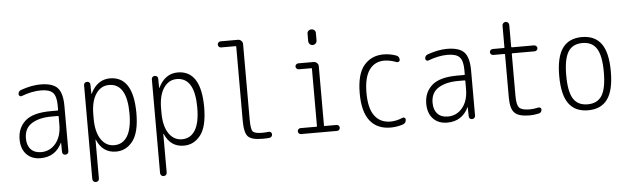

<svg xmlns="http://www.w3.org/2000/svg" viewBox="-56 -976 4612 1411"><g transform="rotate(-5 2250.0 -270.5)"><path d="M315.4 -288.1Q225.6 -288.1 170.4 -253.4Q115.2 -218.8 115.2 -144.5Q115.2 -92.8 142.6 -63.5Q169.9 -34.2 217.8 -34.2Q284.2 -34.2 326.7 -85.9Q369.1 -137.7 369.1 -224.6V-283.2Q369.1 -288.1 364.3 -288.1ZM210 9.8Q145.5 9.8 106.9 -30.8Q68.4 -71.3 68.4 -141.6Q68.4 -225.6 126 -276.9Q183.6 -328.1 315.4 -328.1H364.3Q369.1 -328.1 369.1 -332V-365.2Q369.1 -432.6 343.8 -459.5Q318.4 -486.3 254.9 -486.3Q188.5 -486.3 111.3 -457Q104.5 -454.1 97.2 -459Q89.8 -463.9 89.8 -471.7Q89.8 -495.1 112.3 -502.9Q191.4 -530.3 254.9 -530.3Q344.7 -530.3 381.3 -491.7Q418 -453.1 418 -355.5V-23.4Q418 -13.7 411.1 -6.8Q404.3 0 394 0Q383.8 0 377.4 -6.3Q371.1 -12.7 371.1 -23.4L370.1 -89.8Q370.1 -90.8 369.1 -90.8Q368.2 -90.8 368.2 -89.8Q320.3 9.8 210 9.8Z M624 -275.4V-245.1Q624 -147.5 660.6 -92.8Q697.3 -38.1 757.8 -38.1Q821.3 -38.1 855.5 -93.8Q889.6 -149.4 889.6 -259.8Q889.6 -481.4 757.8 -482.4Q697.3 -482.4 660.6 -427.7Q624 -373 624 -275.4ZM575.2 195.3V-497.1Q575.2 -506.8 582 -513.2Q588.9 -519.5 599.1 -519.5Q609.4 -519.5 615.7 -513.2Q622.1 -506.8 622.1 -497.1L623 -429.7Q623 -428.7 624 -428.7Q626 -428.7 626 -430.7Q674.8 -529.3 767.6 -530.3Q939.5 -530.3 940.4 -259.8Q940.4 -117.2 891.6 -53.7Q842.8 9.8 767.6 9.8Q668.9 9.8 627 -88.9Q627 -90.8 626 -90.8Q624 -90.8 624 -89.8V195.3Q624 206.1 617.2 212.9Q610.4 219.7 600.1 219.7Q589.8 219.7 582.5 212.9Q575.2 206.1 575.2 195.3Z M1124 -275.4V-245.1Q1124 -147.5 1160.6 -92.8Q1197.3 -38.1 1257.8 -38.1Q1321.3 -38.1 1355.5 -93.8Q1389.6 -149.4 1389.6 -259.8Q1389.6 -481.4 1257.8 -482.4Q1197.3 -482.4 1160.6 -427.7Q1124 -373 1124 -275.4ZM1075.2 195.3V-497.1Q1075.2 -506.8 1082 -513.2Q1088.9 -519.5 1099.1 -519.5Q1109.4 -519.5 1115.7 -513.2Q1122.1 -506.8 1122.1 -497.1L1123 -429.7Q1123 -428.7 1124 -428.7Q1126 -428.7 1126 -430.7Q1174.8 -529.3 1267.6 -530.3Q1439.5 -530.3 1440.4 -259.8Q1440.4 -117.2 1391.6 -53.7Q1342.8 9.8 1267.6 9.8Q1168.9 9.8 1127 -88.9Q1127 -90.8 1126 -90.8Q1124 -90.8 1124 -89.8V195.3Q1124 206.1 1117.2 212.9Q1110.4 219.7 1100.1 219.7Q1089.8 219.7 1082.5 212.9Q1075.2 206.1 1075.2 195.3Z M1601.6 -685.5Q1592.8 -685.5 1586.4 -692.4Q1580.1 -699.2 1580.1 -708Q1580.1 -716.8 1586.4 -723.6Q1592.8 -730.5 1601.6 -730.5H1730.5Q1745.1 -730.5 1755.4 -720.2Q1765.6 -710 1765.6 -695.3V-139.6Q1765.6 -67.4 1779.8 -50.8Q1793.9 -34.2 1849.6 -34.2Q1873 -34.2 1897.5 -37.1Q1906.2 -38.1 1913.1 -32.2Q1919.9 -26.4 1919.9 -16.6Q1919.9 -6.8 1913.6 0Q1907.2 6.8 1897.5 7.8Q1880.9 9.8 1845.7 9.8Q1766.6 9.8 1740.2 -18.6Q1713.9 -46.9 1713.9 -134.8V-680.7Q1713.9 -685.5 1710 -685.5Z M2131.8 0Q2123 0 2116.7 -6.3Q2110.4 -12.7 2110.4 -22Q2110.4 -31.2 2116.7 -37.6Q2123 -43.9 2131.8 -43.9H2250Q2253.9 -43.9 2253.9 -48.8V-470.7Q2253.9 -475.6 2250 -475.6H2157.2Q2148.4 -475.6 2141.6 -482.4Q2134.8 -489.3 2134.8 -498Q2134.8 -506.8 2141.6 -513.2Q2148.4 -519.5 2157.2 -519.5H2269.5Q2284.2 -519.5 2294.9 -509.8Q2305.7 -500 2305.7 -485.4V-48.8Q2305.7 -43.9 2309.6 -43.9H2398.4Q2407.2 -43.9 2413.6 -37.6Q2419.9 -31.2 2419.9 -22Q2419.9 -12.7 2413.6 -6.3Q2407.2 0 2398.4 0ZM2244.1 -730.5Q2244.1 -743.2 2252.9 -751.5Q2261.7 -759.8 2274.9 -759.8Q2288.1 -759.8 2296.9 -751.5Q2305.7 -743.2 2305.7 -730.5V-675.8Q2305.7 -663.1 2296.9 -653.8Q2288.1 -644.5 2274.9 -644.5Q2261.7 -644.5 2252.9 -653.8Q2244.1 -663.1 2244.1 -675.8Z M2793 9.8Q2693.4 9.8 2640.6 -57.6Q2587.9 -125 2587.9 -259.8Q2587.9 -402.3 2642.6 -466.3Q2697.3 -530.3 2786.1 -530.3Q2833 -530.3 2877.9 -514.6Q2902.3 -505.9 2902.3 -480.5Q2902.3 -471.7 2894.5 -467.3Q2886.7 -462.9 2877.9 -465.8Q2833 -483.4 2789.1 -484.4Q2716.8 -484.4 2677.2 -428.2Q2637.7 -372.1 2637.7 -259.8Q2637.7 -144.5 2679.2 -89.4Q2720.7 -34.2 2795.9 -34.2Q2838.9 -34.2 2884.8 -53.7Q2892.6 -57.6 2900.4 -53.2Q2908.2 -48.8 2908.2 -40Q2908.2 -13.7 2883.8 -4.9Q2838.9 9.8 2793 9.8Z M3315.4 -288.1Q3225.6 -288.1 3170.4 -253.4Q3115.2 -218.8 3115.2 -144.5Q3115.2 -92.8 3142.6 -63.5Q3169.9 -34.2 3217.8 -34.2Q3284.2 -34.2 3326.7 -85.9Q3369.1 -137.7 3369.1 -224.6V-283.2Q3369.1 -288.1 3364.3 -288.1ZM3210 9.8Q3145.5 9.8 3106.9 -30.8Q3068.4 -71.3 3068.4 -141.6Q3068.4 -225.6 3126 -276.9Q3183.6 -328.1 3315.4 -328.1H3364.3Q3369.1 -328.1 3369.1 -332V-365.2Q3369.1 -432.6 3343.8 -459.5Q3318.4 -486.3 3254.9 -486.3Q3188.5 -486.3 3111.3 -457Q3104.5 -454.1 3097.2 -459Q3089.8 -463.9 3089.8 -471.7Q3089.8 -495.1 3112.3 -502.9Q3191.4 -530.3 3254.9 -530.3Q3344.7 -530.3 3381.3 -491.7Q3418 -453.1 3418 -355.5V-23.4Q3418 -13.7 3411.1 -6.8Q3404.3 0 3394 0Q3383.8 0 3377.4 -6.3Q3371.1 -12.7 3371.1 -23.4L3370.1 -89.8Q3370.1 -90.8 3369.1 -90.8Q3368.2 -90.8 3368.2 -89.8Q3320.3 9.8 3210 9.8Z M3589.8 -456.1Q3581.1 -456.1 3574.2 -462.4Q3567.4 -468.8 3567.4 -478Q3567.4 -487.3 3574.2 -493.7Q3581.1 -500 3589.8 -500H3672.9Q3676.8 -500 3676.8 -504.9V-665Q3676.8 -675.8 3684.6 -683.1Q3692.4 -690.4 3702.1 -690.4Q3711.9 -690.4 3719.2 -683.1Q3726.6 -675.8 3726.6 -665V-504.9Q3726.6 -500 3732.4 -500H3894.5Q3903.3 -500 3910.6 -493.7Q3918 -487.3 3918 -478Q3918 -468.8 3911.1 -462.4Q3904.3 -456.1 3894.5 -456.1H3732.4Q3727.5 -456.1 3726.6 -451.2V-139.6Q3726.6 -75.2 3745.6 -54.7Q3764.6 -34.2 3822.3 -34.2Q3852.5 -34.2 3885.7 -42Q3893.6 -43.9 3900.9 -39.6Q3908.2 -35.2 3908.2 -27.3Q3908.2 -2.9 3885.7 2Q3850.6 9.8 3818.4 9.8Q3738.3 9.8 3707.5 -21Q3676.8 -51.8 3676.8 -134.8V-451.2Q3676.8 -456.1 3672.9 -456.1Z M4355.5 -433.1Q4322.3 -486.3 4250 -486.3Q4177.7 -486.3 4144.5 -433.1Q4111.3 -379.9 4111.3 -259.8Q4111.3 -139.6 4144.5 -86.9Q4177.7 -34.2 4250 -34.2Q4322.3 -34.2 4355.5 -86.9Q4388.7 -139.6 4388.7 -259.8Q4388.7 -379.9 4355.5 -433.1ZM4393.1 -55.7Q4345.7 9.8 4250 9.8Q4154.3 9.8 4106.9 -55.7Q4059.6 -121.1 4059.6 -260.3Q4059.6 -399.4 4106.9 -464.8Q4154.3 -530.3 4250 -530.3Q4345.7 -530.3 4393.1 -464.8Q4440.4 -399.4 4440.4 -260.3Q4440.4 -121.1 4393.1 -55.7Z"/></g></svg>

Font: Rounded-L Mgen+ 1m light
Style: Regular
Weight: 200
Designer: [Source Han Sans]
Ryoko NISHIZUKA  (kana & ideographs); Paul D. Hunt (Latin, Greek & Cyrillic); Wenlong ZHANG  (bopomofo
Version: Version 1.059.20150602